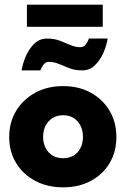

<svg xmlns="http://www.w3.org/2000/svg" viewBox="-20 -792 556 824"><path d="M251 12Q183.5 12 131.2 -15.8Q79 -43.5 49.2 -92.2Q19.5 -141 19.5 -204Q19.5 -267 49.2 -316.2Q79 -365.5 131.2 -394Q183.5 -422.5 251 -422.5Q318.5 -422.5 370 -394Q421.5 -365.5 450.5 -316.2Q479.5 -267 479.5 -204Q479.5 -141 450.5 -92.2Q421.5 -43.5 370 -15.8Q318.5 12 251 12ZM251 -113Q277 -113 296 -124.5Q315 -136 325.5 -157Q336 -178 336 -204.5Q336 -231.5 325.5 -252.5Q315 -273.5 296 -285.5Q277 -297.5 251 -297.5Q225 -297.5 205.8 -285.5Q186.5 -273.5 175.8 -252.5Q165 -231.5 165 -204.5Q165 -178 175.8 -157Q186.5 -136 205.8 -124.5Q225 -113 251 -113ZM72.5 -490Q77.5 -519.5 91 -551Q104.5 -582.5 127.2 -604.5Q150 -626.5 181.5 -626.5Q213 -626.5 237 -617.2Q261 -608 282 -598.8Q303 -589.5 325 -589.5Q339.5 -589.5 348.8 -602.2Q358 -615 361.5 -626.5H442Q437.5 -597 423.8 -565.5Q410 -534 387.5 -512Q365 -490 333 -490Q302 -490 278 -499.2Q254 -508.5 232.8 -517.5Q211.5 -526.5 189.5 -526.5Q175.5 -526.5 166.2 -514Q157 -501.5 153.5 -490ZM95.5 -677V-772H421V-677Z"/></svg>

Font: League Spartan Thin
Style: Bold
Weight: 700
Version: Version 2.002